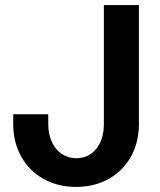

<svg xmlns="http://www.w3.org/2000/svg" viewBox="-20 -720 631 756"><path d="M32 -232V-270H170V-232Q170 -192 184 -161.5Q198 -131 223.1 -114Q248.2 -97 280.4 -97Q329 -97 359 -134Q389 -171 389 -232V-700H527V-232Q527 -160.2 495.7 -103.6Q464.3 -47.1 407.9 -15.5Q351.6 16 279.8 16Q208 16 151.5 -15.5Q95 -47 63.5 -103.6Q32 -160.2 32 -232Z"/></svg>

Font: Uncut Sans Variable
Style: Regular
Weight: 400
Designer: Kasper Nordkvist
Foundry: UNCUT.wtf
Version: Version 1.304;Glyphs 3.2 (3246)